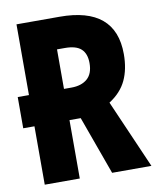

<svg xmlns="http://www.w3.org/2000/svg" viewBox="-81 -778 692 842"><g transform="rotate(-10 265.0 -357.0)"><path d="M50 0V-260H0V-399H50V-714H242Q491 -714 491 -504Q491 -437 468 -388Q445 -339 392 -305L525 0H350L256 -260H206V0ZM239 -399Q284 -399 310 -421.5Q336 -444 336 -491Q336 -533 313.5 -554Q291 -575 241 -575H206V-399Z"/></g></svg>

Font: Noto Sans Mono Condensed Black
Style: Regular
Weight: 900
Width: 3
Designer: Monotype Design Team
Foundry: Monotype Imaging Inc.
Version: Version 2.014